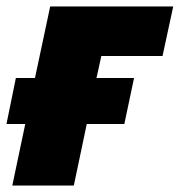

<svg xmlns="http://www.w3.org/2000/svg" viewBox="-27 -573 555 593"><path d="M11 0H201L241 -190H357L387 -332H271L286 -400H475L508 -553H128L81 -332H22L-7 -190H51Z"/></svg>

Font: Noto Sans UI Black
Style: Italic
Weight: 900
Italic angle: -372°
Designer: Monotype Design Team
Foundry: Monotype Imaging Inc.
Version: Version 1.901